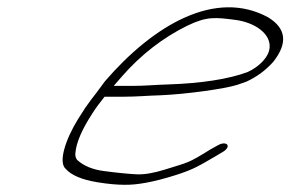

<svg xmlns="http://www.w3.org/2000/svg" viewBox="-20 -514 805 532"><path d="M295.1 -276C298.7 -280 305.8 -288 317.7 -302C369.9 -362 431.9 -410 499.4 -443C553.2 -469 576.6 -466 631.3 -459C686 -452 729.8 -421 727.1 -383C725.8 -356 697 -328 665.1 -314C613.5 -295 538.1 -283 445.1 -280C408.5 -279 382.7 -276 345.5 -276ZM269.7 -246H321.8C360.2 -246 387.2 -249 425 -250C496.3 -253 603.6 -268 637.7 -279L663.3 -288C693.2 -302 717 -320 737.4 -343C777.5 -394 773.7 -435 722.9 -466C577.7 -545 406.4 -446 270.9 -289C232.8 -236 230.3 -239 196.2 -184C160.6 -126 141.1 -64 162.2 -46C176.9 -29 206.5 -16 250 -9C279.6 -4 306 -2 324 -2C359.4 -1 406.7 -10 464.1 -28C518.6 -45 533.5 -56 577.1 -81L595.6 -92C624.2 -108 608.5 -126 582.8 -111L563.1 -100C498.7 -60 502.8 -65 436.4 -44C407.1 -35 381.3 -30 359.1 -31C336.9 -32 306.3 -35 268.3 -40C237.3 -44 212.2 -54 193.6 -71C190 -76 188 -82 188.9 -90C191.2 -119 207.4 -156 236.1 -200C245.5 -215 256.9 -230 269.7 -246Z"/></svg>

Font: MewTooHand
Style: UltimateItaWide
Weight: 400
Designer: Mew Too, Robert Jablonski
Version: Version 0.77